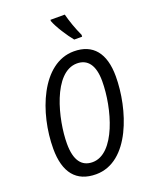

<svg xmlns="http://www.w3.org/2000/svg" viewBox="-172 -1041 909 1144"><g transform="rotate(-20 282.0 -469.0)"><path d="M386 -789H436L437 -800C414 -850 396 -901 384 -948H293V-940C308 -898 356 -825 386 -789ZM235 10C450 10 544 -293 544 -499C544 -646 480 -724 359 -724C154 -724 46 -445 46 -220C46 -69 110 10 235 10ZM240 -65C171 -65 133 -115 133 -220C133 -372 201 -650 352 -650C420 -650 458 -600 458 -500C458 -327 383 -65 240 -65Z"/></g></svg>

Font: Noto Sans Condensed
Style: Italic
Weight: 400
Width: 3
Italic angle: -12°
Designer: Monotype Design Team
Foundry: Monotype Imaging Inc.
Version: Version 2.013